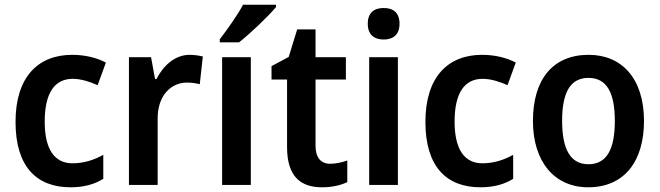

<svg xmlns="http://www.w3.org/2000/svg" viewBox="-20 -786 2803 816"><path d="M280 10C337 10 382 -3 419 -26V-128C380 -106 336 -92 288 -92C212 -92 170 -151 170 -269C170 -389 211 -451 289 -451C324 -451 361 -439 395 -424L430 -520C393 -540 342 -553 287 -553C140 -553 46 -457 46 -268C46 -77 136 10 280 10Z M786 -553C723 -553 673 -506 645 -450H639L622 -543H528V0H650V-280C649 -381 708 -435 774 -435C796 -435 814 -432 829 -428L842 -546C826 -550 804 -553 786 -553Z M1153 -756V-766H1013C989 -721 947 -662 914 -619V-606H996C1043 -643 1122 -718 1153 -756ZM1046 0V-543H924V0Z M1383 -90C1344 -90 1321 -116 1321 -167V-448H1450V-543H1321V-661H1243L1207 -544L1134 -505V-448H1200V-161C1200 -34 1259 10 1349 10C1392 10 1429 1 1456 -12V-104C1434 -96 1408 -90 1383 -90Z M1611 -752C1571 -752 1543 -733 1543 -685C1543 -638 1571 -618 1611 -618C1650 -618 1678 -638 1678 -685C1678 -733 1650 -752 1611 -752ZM1671 -543H1549V0H1671Z M2022 10C2079 10 2124 -3 2161 -26V-128C2122 -106 2078 -92 2030 -92C1954 -92 1912 -151 1912 -269C1912 -389 1953 -451 2031 -451C2066 -451 2103 -439 2137 -424L2172 -520C2135 -540 2084 -553 2029 -553C1882 -553 1788 -457 1788 -268C1788 -77 1878 10 2022 10Z M2717 -272C2717 -453 2622 -553 2482 -553C2329 -553 2245 -448 2245 -272C2245 -99 2336 10 2480 10C2633 10 2717 -100 2717 -272ZM2369 -272C2369 -390 2402 -455 2481 -455C2560 -455 2593 -390 2593 -272C2593 -154 2560 -88 2481 -88C2403 -88 2369 -154 2369 -272Z"/></svg>

Font: Noto Sans Myanmar UI SemiCondensed SemiBold
Style: Regular
Weight: 600
Width: 4
Designer: Monotype Design Team
Foundry: Monotype Imaging Inc.
Version: Version 2.103